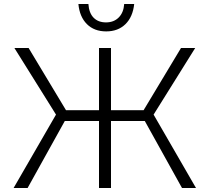

<svg xmlns="http://www.w3.org/2000/svg" viewBox="-20 -940 1048 960"><path d="M890 0 704 -335H498V-389H698L885 -700H956L748 -367L960 0ZM48 0 260 -367 52 -700H123L310 -389H510V-335H304L118 0ZM475 0V-700H535V0ZM422 -920Q425 -875 448 -851.5Q471 -828 510 -828Q549 -828 573.5 -852.5Q598 -877 601 -920H651Q644 -855 607 -819Q570 -783 511 -783Q451 -783 414.5 -819.5Q378 -856 372 -920Z"/></svg>

Font: Moderustic Light
Style: Regular
Weight: 300
Designer: Tural Alisoy
Foundry: TAFT Foundry
Version: Version 2.120